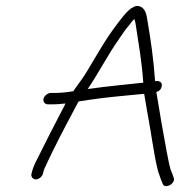

<svg xmlns="http://www.w3.org/2000/svg" viewBox="-20 -636 657 655"><path d="M143.4 -280H161.4C172.7 -280 186.6 -281 203.2 -283C202.6 -281 201.8 -279 200.6 -277C171.4 -221.7 127.9 -136.2 99.7 -79C95.1 -69 91.8 -60.3 89.9 -53L87.3 -43C84.7 -33.3 92.3 -24 102.3 -24C112.3 -24 123.7 -33.3 126.3 -43L128.9 -53C130.3 -58.3 132.9 -64.3 136.6 -71C140.2 -79.7 148.1 -96.3 160.2 -121C187.2 -175.9 220.8 -239.2 248 -290C259 -291.3 270.1 -293 281.3 -295C342.8 -304.5 408.3 -309.6 471.8 -316C478.1 -275.6 487.2 -228.6 493.3 -192C498.1 -163.1 513.6 -59.3 524 -38C528 -27.1 530.2 -19.1 534.6 -10C541.3 11.5 581.7 -9.9 572.1 -31C568.6 -40.8 566.4 -48.4 561.5 -59C559.2 -65.7 554.9 -86 548.4 -120C534.5 -197.2 525.5 -245.5 513.4 -322C524.2 -325.3 530.4 -332.3 531.9 -343C533.7 -356 523.1 -361.7 509.1 -359C503.4 -438.2 495 -493.9 483.5 -563C480 -585.8 476.3 -609.6 454.2 -615C431 -620.7 405.5 -587 392.6 -571C385 -561 385 -561 375.9 -549C356.5 -523.6 338.4 -495.6 318.1 -462C298.4 -429 298.4 -429 277 -393C259.3 -363.7 244.7 -346.9 230.2 -325C211.2 -321.4 184.5 -319 171.6 -319H153.6C143.3 -319 131.1 -309.6 128.5 -299.5C125.8 -289.4 133.1 -280 143.4 -280ZM279 -332C313.2 -381.5 350.3 -452.7 384 -500C400.7 -524.2 407 -534.5 422.9 -553C428.4 -560.8 432.5 -566.2 438.6 -571C440.9 -564.3 442.5 -556.7 443.6 -548C453.9 -478.1 463.1 -433.1 468.8 -354C406 -346.7 345.3 -342 285.3 -333C283.3 -333 281.2 -332.7 279 -332Z"/></svg>

Font: Just Breathe
Style: Obl5
Weight: 400
Foundry: Cannot Into Space Fonts
Version: Version 0.72